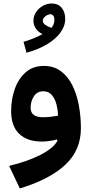

<svg xmlns="http://www.w3.org/2000/svg" viewBox="-20 -799 510 1087"><path d="M273.4 -779.3Q308.1 -779.3 328.6 -755.6Q349.1 -731.9 349.1 -691.4Q349.1 -650.4 321 -613Q293 -575.7 243.4 -546.6Q193.8 -517.6 129.9 -500.5L113.3 -562.5Q134.8 -567.9 164.3 -579.6Q193.8 -591.3 220.7 -606Q198.2 -616.2 183.8 -636Q169.4 -655.8 169.4 -682.6Q169.4 -707.5 183.8 -729.7Q198.2 -752 222.2 -765.6Q246.1 -779.3 273.4 -779.3ZM264.6 -718.3Q251 -718.3 236.6 -706.5Q222.2 -694.8 222.2 -682.1Q222.2 -668.5 235.8 -658.4Q249.5 -648.4 271 -641.1Q288.1 -660.6 288.1 -688Q288.1 -700.7 282 -709.5Q275.9 -718.3 264.6 -718.3ZM305.7 -2.9 301.8 -9.3Q283.7 -4.4 261.2 -1Q238.8 2.4 216.8 2.4Q133.8 2.4 88.4 -41.5Q43 -85.4 43 -169.9Q43 -235.4 63.2 -293.9Q83.5 -352.5 124.8 -389.2Q166 -425.8 228.5 -425.8Q284.7 -425.8 324.5 -396.2Q364.3 -366.7 389.4 -316.4Q414.6 -266.1 426.3 -202.9Q438 -139.6 438 -72.8Q438 50.8 350.3 133.3Q262.7 215.8 92.3 268.1L31.7 140.1Q134.3 115.7 208.7 77.9Q283.2 40 305.7 -2.9ZM308.6 -144Q307.6 -177.2 299.3 -209Q291 -240.7 273.2 -261.5Q255.4 -282.2 225.1 -282.2Q189.9 -282.2 171.6 -253.4Q153.3 -224.6 153.3 -190.4Q153.3 -160.6 171.9 -147.9Q190.4 -135.3 222.2 -135.3Q245.6 -135.3 267.3 -137.9Q289.1 -140.6 308.6 -144Z"/></svg>

Font: Estedad-FD Bold
Style: Regular
Weight: 700
Designer: Amin Abedi
Version: Version 7.3